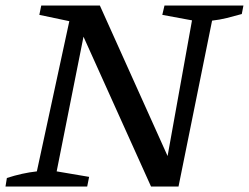

<svg xmlns="http://www.w3.org/2000/svg" viewBox="-23 -678 905 698"><path d="M575 -658H862L856 -627Q828 -619 801.5 -612.5Q775 -606 748 -603L626 0H526L265 -579L288 -582L183 -55L301 -35L294 0H-3L2 -31Q30 -40 57 -46Q84 -52 111 -55L229 -601L120 -624L127 -658H340L601 -78L580 -76L675 -604L567 -624Z"/></svg>

Font: Piazzolla Thin Medium
Style: Italic
Weight: 500
Italic angle: -11.3°
Version: Version 2.005